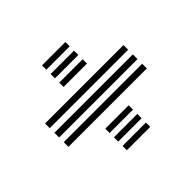

<svg xmlns="http://www.w3.org/2000/svg" viewBox="-120 -735 755 755"><g transform="rotate(-45 258.0 -357.0)"><path d="M40 -397V-423H476V-397ZM40 -345V-371H476V-345ZM40 -293V-319H476V-293ZM193 -569V-593H323V-569ZM193 -473V-497H323V-473ZM193 -521V-545H323V-521ZM193 -217V-241H323V-217ZM193 -121V-145H323V-121ZM193 -169V-193H323V-169Z"/></g></svg>

Font: Big Shoulders Inline Display Thin Black
Style: Regular
Weight: 900
Version: Version 2.002